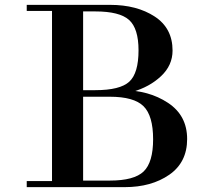

<svg xmlns="http://www.w3.org/2000/svg" viewBox="-20 -770 870 790"><path d="M322 0H194V-750H322ZM236 0H90V-25H236ZM90 -725V-750H236V-725ZM311 -399H484Q592 -399 671 -347Q750 -295 750 -198Q750 -102 676.5 -51Q603 0 493 0H312V-27H432Q532 -27 571 -64.5Q610 -102 610 -197Q610 -294 570.5 -333Q531 -372 432 -372H311ZM251 -372V-399H372Q474 -399 512 -434Q550 -469 550 -563Q550 -653 511 -688Q472 -723 372 -723H252V-750H433Q543 -750 616.5 -702Q690 -654 690 -562Q690 -501 642.5 -456.5Q595 -412 525 -392Q455 -372 374 -372Z"/></svg>

Font: Solide Mirage
Style: Etroit
Weight: 400
Designer: Jérémy Landes
Foundry: Velvetyne Type Foundry
Version: Version 1.1